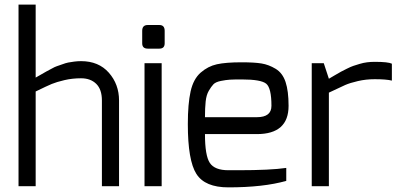

<svg xmlns="http://www.w3.org/2000/svg" viewBox="-20 -804 1732 829"><path d="M60 0V-784H134V-469Q137 -470 156 -481.5Q175 -493 179.5 -495Q184 -497 201 -506.5Q218 -516 225 -518Q232 -520 248 -526Q264 -532 274.5 -534Q285 -536 300 -538Q315 -540 330 -540Q406 -540 450 -490Q494 -440 494 -370V0H420V-370Q420 -418 395.5 -442Q371 -466 330 -466Q292 -466 258 -458Q224 -450 203.5 -441.5Q183 -433 134 -409V0Z M594 -617V-671Q594 -696 618 -696H668Q691 -696 691 -671V-617Q691 -594 668 -594H618Q594 -594 594 -617ZM604 0V-531H678V0Z M791 -268Q791 -356 803 -409.5Q815 -463 846.5 -490.5Q878 -518 916.5 -526.5Q955 -535 1023 -535Q1078 -535 1109 -530Q1140 -525 1170 -507Q1200 -489 1213 -450Q1226 -411 1226 -347Q1226 -225 1089 -225H865Q865 -132 886 -100.5Q907 -69 966 -69Q973 -69 987 -69Q1001 -69 1008 -69Q1148 -69 1216 -79V-23Q1117 5 966 5Q865 5 828 -53Q791 -111 791 -268ZM865 -298H1089Q1152 -298 1152 -347Q1152 -424 1129.5 -442.5Q1107 -461 1024 -461Q989 -461 972.5 -460Q956 -459 933.5 -454.5Q911 -450 901.5 -440Q892 -430 881.5 -412Q871 -394 868 -366Q865 -338 865 -298Z M1326 0V-531H1378L1400 -464Q1405 -467 1425.5 -479Q1446 -491 1452.5 -494.5Q1459 -498 1477 -507Q1495 -516 1505.5 -519.5Q1516 -523 1532.5 -528Q1549 -533 1565 -535Q1581 -537 1598 -537Q1656 -537 1672 -529V-456Q1648 -462 1598 -462Q1560 -462 1525.5 -454Q1491 -446 1470.5 -437Q1450 -428 1400 -404V0Z"/></svg>

Font: Mina
Style: Regular
Weight: 400
Version: Version 1.000